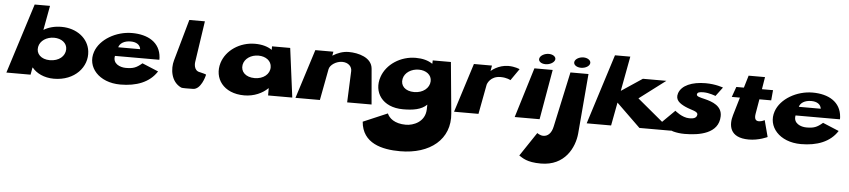

<svg xmlns="http://www.w3.org/2000/svg" viewBox="-64 -921 7169 1621"><g transform="rotate(5 3520.0 -110.5)"><path d="M659 -239C646 -348 546 -425 417 -425C358 -425 307 -411 266 -386L304 -593H174L-14 0H191L202 -61H205C240 -17 306 17 389 17C567 17 675 -108 659 -239ZM472 -239C471 -181 419 -136 342 -136C268 -136 223 -181 234 -239C244 -293 300 -328 362 -328C424 -328 473 -293 472 -239Z M1263 -220C1264 -224 1263 -233 1263 -239C1254 -368 1148 -425 1014 -425C881 -425 745 -348 708 -239C663 -109 770 17 953 17C1088 17 1199 -24 1261 -121L1124 -178C1076 -137 1049 -127 987 -127C939 -127 873 -152 887 -220ZM908 -295C917 -328 953 -353 1009 -353C1056 -353 1089 -333 1094 -295Z M1486 -577 1387 -226C1366 -153 1379 -44 1466 -3C1478 3 1530 0 1567 0C1635 0 1664 -117 1664 -117C1668 -135 1675 -129 1615 -145C1555 -153 1566 -226 1566 -226L1618 -577Z M1780 -239C1740 -108 1825 17 2003 17C2086 17 2158 -17 2202 -61H2204V0H2409L2355 -416H2201V-386C2165 -411 2116 -425 2057 -425C1928 -425 1814 -348 1780 -239ZM1967 -239C1977 -293 2032 -328 2094 -328C2156 -328 2205 -293 2205 -239C2206 -181 2152 -136 2078 -136C2001 -136 1957 -181 1967 -239Z M2436 0H2643L2693 -265C2700 -303 2754 -337 2803 -337C2856 -337 2887 -303 2885 -265L2874 0H3081L3055 -301C3047 -396 2932 -425 2851 -425C2803 -425 2756 -408 2717 -383H2715L2721 -416H2568Z M3019 151C3034 333 3201 372 3355 372C3609 372 3779 234 3758 16L3717 -416H3563L3562 -388H3560C3524 -412 3478 -425 3419 -425C3290 -425 3173 -348 3136 -239C3091 -108 3172 17 3349 17C3432 17 3504 6 3550 -40L3549 1C3545 108 3447 145 3384 145C3286 145 3240 100 3225 63ZM3323 -239C3334 -293 3391 -328 3453 -328C3515 -328 3563 -293 3561 -239C3559 -181 3504 -136 3430 -136C3353 -136 3311 -181 3323 -239Z M3780 0H3987L4034 -250C4036 -260 4060 -326 4146 -326C4201 -326 4231 -307 4231 -307L4300 -406C4300 -406 4260 -425 4204 -425C4117 -425 4058 -370 4058 -370H4057L4065 -416H3912Z M4294 0H4505L4579 -424H4424ZM4458 -513C4450 -488 4476 -467 4514 -467C4552 -467 4588 -488 4593 -513C4597 -537 4570 -556 4535 -556C4500 -556 4465 -537 4458 -513Z M4730 -416 4629 51C4617 109 4586 137 4548 137C4520 137 4496 118 4496 118L4361 320C4391 338 4427 372 4548 372C4752 372 4829 211 4840 92L4883 -416ZM4755 -509C4749 -484 4777 -463 4815 -463C4854 -463 4888 -484 4890 -509C4892 -533 4864 -552 4829 -552C4794 -552 4760 -533 4755 -509Z M5543 -416H5344L5167 -298L5222 -593H5092L4904 0H5111L5148 -197L5351 0H5619L5321 -248Z M5876 -425C5760 -425 5672 -388 5650 -319C5632 -262 5675 -234 5722 -212C5776 -187 5833 -184 5828 -152C5823 -121 5790 -118 5763 -118C5701 -118 5641 -171 5641 -171L5526 -57C5526 -57 5588 17 5735 17C5859 17 6023 -10 6026 -158C6028 -246 5944 -275 5880 -291C5839 -301 5806 -307 5810 -326C5813 -342 5829 -347 5864 -347C5914 -347 5967 -325 5967 -325L6024 -401C6024 -401 5962 -425 5876 -425Z M6200 -416H6136L6105 -329H6174L6129 -177C6104 -93 6112 17 6279 17C6365 17 6436 -18 6436 -18L6399 -158C6399 -158 6375 -144 6351 -144C6321 -144 6311 -164 6318 -206L6339 -329H6439L6447 -416H6353L6370 -520H6231Z M7031 -220C7032 -224 7031 -233 7031 -239C7022 -368 6916 -425 6782 -425C6649 -425 6513 -348 6476 -239C6431 -109 6538 17 6721 17C6856 17 6967 -24 7029 -121L6892 -178C6844 -137 6817 -127 6755 -127C6707 -127 6641 -152 6655 -220ZM6676 -295C6685 -328 6721 -353 6777 -353C6824 -353 6857 -333 6862 -295Z"/></g></svg>

Font: Hussar Milosc
Style: Bold
Weight: 700
Foundry: Cannot Into Space Fonts
Version: Version 1.02